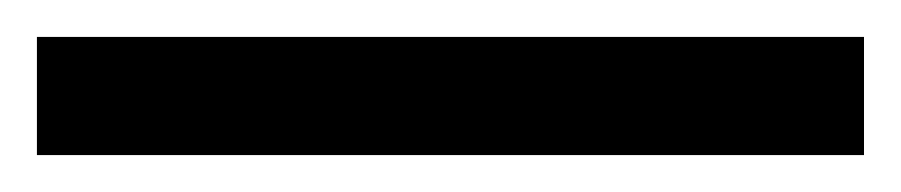

<svg xmlns="http://www.w3.org/2000/svg" viewBox="-22 70 488 104"><path d="M446 154H-2V90H446Z"/></svg>

Font: hexuguzrati05
Style: Book
Weight: 400
Designer: Jelle Bosma - Monotype Design Team, Universal Thirst
Foundry: Monotype Imaging Inc.
Version: Version 2.106